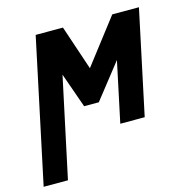

<svg xmlns="http://www.w3.org/2000/svg" viewBox="-115 -615 905 913"><g transform="rotate(-15 337.0 -158.0)"><path d="M108.9 195.3H-10.7L139.6 -512.2H273.9L347.7 -292.5L516.6 -512.2H647.9L539.1 0H418.9L481.9 -296.9L346.7 -125H274.4L213.9 -296.4Z"/></g></svg>

Font: Cadman
Style: Bold Italic
Weight: 700
Italic angle: -12°
Designer: Paul James MIller
Foundry: High-Logic / Made with FontCreator
Version: Version 2.114;March 28, 2021;FontCreator 13.0.0.2683 64-bit